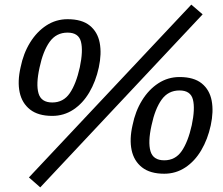

<svg xmlns="http://www.w3.org/2000/svg" viewBox="-20 -748 966 830"><path d="M69 -457Q81 -517 110 -564Q139 -611 180.5 -638Q222 -665 272 -665Q334 -665 368 -637.5Q402 -610 411 -563Q420 -516 407 -456Q394 -396 366 -348.5Q338 -301 297 -274Q256 -247 206 -247Q145 -247 110 -274.5Q75 -302 65 -349Q55 -396 69 -457ZM151 -456Q135 -384 146.5 -344.5Q158 -305 206 -305Q254 -305 281.5 -345Q309 -385 325 -457Q340 -528 330 -567.5Q320 -607 272 -607Q223 -607 194.5 -567Q166 -527 151 -456ZM807 -728 856 -686 154 62 105 19ZM553 -207Q565 -267 594 -314Q623 -361 664.5 -388Q706 -415 756 -415Q818 -415 852 -387.5Q886 -360 895 -313Q904 -266 891 -206Q878 -146 850 -98.5Q822 -51 781 -24Q740 3 690 3Q629 3 594 -24.5Q559 -52 549 -99Q539 -146 553 -207ZM635 -206Q619 -134 630.5 -94.5Q642 -55 690 -55Q738 -55 765.5 -95Q793 -135 809 -207Q824 -278 814 -317.5Q804 -357 756 -357Q707 -357 678.5 -317Q650 -277 635 -206Z"/></svg>

Font: Epunda Sans SemiBold
Style: Italic
Weight: 600
Italic angle: -12.0243°
Designer: Simon Atzbach
Foundry: typofactur
Version: Version 2.204; ttfautohint (v1.8.4.7-5d5b)